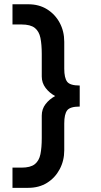

<svg xmlns="http://www.w3.org/2000/svg" viewBox="-20 -694 476 909"><path d="M113.3 195.3H39.1V99.6H82Q124 99.6 144.5 83.5Q165 67.4 171.4 36.1Q177.7 4.9 177.7 -40V-146.5Q177.7 -177.7 195.8 -201.2Q213.9 -224.6 241.2 -239.3Q213.9 -253.9 195.8 -277.8Q177.7 -301.8 177.7 -332V-438.5Q177.7 -483.4 171.4 -514.6Q165 -545.9 144.5 -562Q124 -578.1 82 -578.1H39.1V-673.8H113.3Q165 -673.8 203.1 -649.9Q241.2 -626 262.7 -585.9Q284.2 -545.9 284.2 -496.1V-369.1Q284.2 -325.2 297.9 -307.1Q311.5 -289.1 357.4 -289.1V-189.5Q311.5 -189.5 297.9 -171.4Q284.2 -153.3 284.2 -109.4V17.6Q284.2 66.4 262.7 106.9Q241.2 147.5 203.1 171.4Q165 195.3 113.3 195.3Z"/></svg>

Font: Sen Medium
Style: Regular
Weight: 500
Designer: Kosal Sen, Philatype
Foundry: Philatype
Version: Version 2.000;gftools[0.9.31]